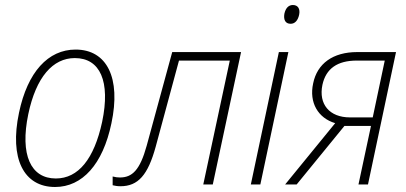

<svg xmlns="http://www.w3.org/2000/svg" viewBox="-20 -737 1622 767"><path d="M200 10C309 10 391 -81 425 -244C464 -426 407 -539 282 -539C172 -539 90 -449 56 -287C17 -103 75 10 200 10ZM203 -24C103 -24 59 -118 93 -281C124 -429 191 -505 279 -505C380 -505 422 -412 388 -250C356 -102 293 -24 203 -24Z M461 7C532 7 571 -38 602 -151L695 -495H898L792 0H830L943 -529H668L566 -155C539 -57 508 -28 459 -28C450 -28 441 -29 430 -32V3C438 5 449 7 461 7Z M1141 -642C1158 -642 1170 -655 1175 -678C1180 -702 1170 -717 1150 -717C1133 -717 1121 -705 1116 -682C1112 -658 1120 -642 1141 -642ZM982 0H1020L1132 -529H1094Z M1119 0H1165L1356 -234H1462L1412 0H1450L1562 -529H1407C1310 -529 1247 -483 1231 -404C1214 -327 1251 -265 1319 -245ZM1378 -268C1296 -268 1252 -321 1268 -398C1282 -463 1328 -495 1405 -495H1517L1469 -268Z"/></svg>

Font: Noto Sans SemiCondensed ExtraLight
Style: Italic
Weight: 200
Width: 4
Italic angle: -12°
Designer: Monotype Design Team
Foundry: Monotype Imaging Inc.
Version: Version 2.013